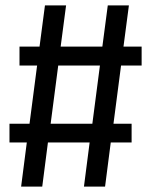

<svg xmlns="http://www.w3.org/2000/svg" viewBox="-20 -689 558 709"><path d="M427 -447 399 -232H466V-163H389L368 0H290L311 -163H157L136 0H58L79 -163H15V-232H89L117 -447H52V-517H126L146 -669H224L204 -517H358L378 -669H456L436 -517H503V-447ZM349 -447H195L167 -232H321Z"/></svg>

Font: Fira Sans
Style: Regular
Weight: 400
Designer: bBox Type GmbH & Carrois Corporate GbR & Edenspiekermann AG
Foundry: bBox Type GmbH & Carrois Corporate GbR & Edenspiekermann AG
Version: Version 4.301